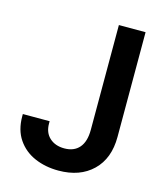

<svg xmlns="http://www.w3.org/2000/svg" viewBox="-110 -813 782 906"><g transform="rotate(15 280.5 -359.5)"><path d="M259.8 9.8Q195.8 9.8 143.6 -12.9Q91.3 -35.6 60.3 -81.1Q29.3 -126.5 29.3 -193.4V-204.6H160.2V-193.4Q160.2 -148.9 187.7 -123.8Q215.3 -98.6 259.8 -98.6Q307.1 -98.6 332.8 -128.4Q358.4 -158.2 358.4 -215.8V-727.5H488.8V-215.8Q488.8 -110.4 426.8 -50.3Q364.7 9.8 259.8 9.8Z"/></g></svg>

Font: Inter Semi Bold
Style: Regular
Weight: 600
Designer: Rasmus Andersson
Foundry: rsms
Version: Version 4.000;git-e0f93cc